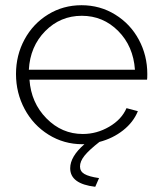

<svg xmlns="http://www.w3.org/2000/svg" viewBox="-20 -549 623 744"><path d="M550.8 -262.2Q550.8 -245.1 549.8 -240.2H94.2Q100.6 -150.4 160.2 -90.1Q219.7 -29.8 300.8 -29.8Q355 -29.8 403.1 -57.9Q451.2 -85.9 470.2 -129.9L514.2 -118.2Q497.1 -75.7 457.3 -44.2Q417.5 -12.7 365.2 1Q324.7 32.7 307.4 54.4Q290 76.2 290 96.2Q290 115.2 307.1 125.2Q324.2 135.3 363.8 141.1L349.1 174.8Q252 163.6 252 103Q252 57.6 307.1 9.8H298.8Q227.5 9.8 168.2 -27.1Q108.9 -64 75.4 -126.5Q42 -189 42 -262.2Q42 -335 75 -396Q107.9 -457 166.3 -492.9Q224.6 -528.8 295.9 -528.8Q367.7 -528.8 426.5 -492.4Q485.4 -456.1 518.1 -395Q550.8 -334 550.8 -262.2ZM91.8 -278.8H502.9Q496.6 -370.1 438 -429Q379.4 -487.8 296.9 -487.8Q213.9 -487.8 155.3 -428.5Q96.7 -369.1 91.8 -278.8Z"/></svg>

Font: Rawline Light
Style: Regular
Weight: 300
Designer: Matt McInerney, Pablo Impallari, Rodrigo Fuenzalida
Foundry: Matt McInerney, Pablo Impallari, Rodrigo Fuenzalida
Version: Version 4.020;PS 004.020;hotconv 1.0.88;makeotf.lib2.5.64775